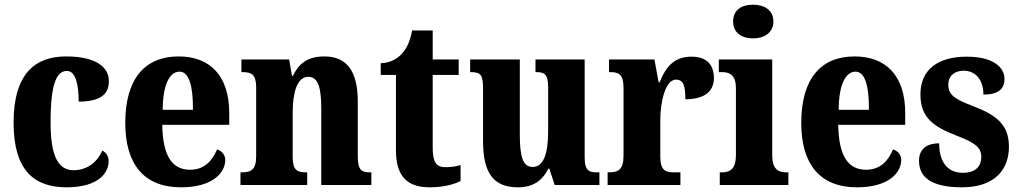

<svg xmlns="http://www.w3.org/2000/svg" viewBox="-20 -790 4353 820"><path d="M264 10C401 10 444 -52 444 -102C444 -122 434 -138 417 -147C397 -100 354 -63 294 -63C224 -63 196 -133 196 -267C196 -437 223 -487 266 -487C304 -487 316 -426 316 -356C426 -356 445 -401 445 -444C445 -500 395 -549 262 -549C136 -549 38 -482 38 -266C38 -60 128 10 264 10Z M753 10C889 10 942 -53 942 -107C942 -130 926 -146 907 -152C887 -103 852 -65 792 -65C715 -65 675 -124 673 -257H959V-308C959 -466 877 -549 743 -549C598 -549 515 -453 515 -265C515 -91 593 10 753 10ZM804 -321H675C675 -427 704 -484 747 -484C787 -484 805 -423 804 -321Z M1007 0H1292V-54H1288C1249 -54 1230 -63 1230 -120V-308C1230 -388 1246 -462 1297 -462C1340 -462 1352 -412 1352 -327V0H1566V-54H1562C1523 -54 1508 -63 1508 -125V-356C1508 -491 1458 -549 1365 -549C1291 -549 1255 -516 1231 -466H1227L1215 -536H1011V-482H1015C1054 -482 1074 -473 1074 -417V-123C1074 -63 1051 -54 1012 -54H1007Z M1815 10C1881 10 1927 -6 1947 -17V-85C1929 -79 1905 -76 1882 -76C1840 -76 1828 -102 1828 -161V-470H1939V-536H1828V-660H1740C1732 -615 1717 -584 1700 -565C1683 -544 1652 -521 1606 -520V-470H1671V-148C1671 -31 1725 10 1815 10Z M2192 10C2254 10 2295 -16 2322 -70H2326L2349 0H2540V-54H2530C2498 -54 2477 -59 2477 -117V-536H2267V-482H2270C2302 -482 2321 -476 2321 -419V-228C2321 -136 2302 -77 2255 -77C2211 -77 2200 -125 2200 -219V-536H1988V-482H1991C2035 -482 2043 -468 2043 -411V-188C2043 -53 2086 10 2192 10Z M2575 0H2886V-54H2856C2823 -54 2800 -62 2800 -121V-276C2800 -359 2823 -450 2867 -450C2900 -450 2907 -421 2907 -366C2981 -366 3029 -394 3029 -457C3029 -510 3001 -548 2934 -548C2865 -548 2826 -512 2797 -438H2793L2775 -536H2581V-482H2585C2623 -482 2643 -473 2643 -414V-126C2643 -63 2619 -54 2579 -54H2575Z M3196 -626C3243 -626 3283 -650 3283 -698C3283 -748 3243 -770 3196 -770C3148 -770 3111 -748 3111 -698C3111 -650 3148 -626 3196 -626ZM3054 0H3347V-54H3337C3303 -54 3278 -69 3278 -126V-536H3050V-482H3065C3098 -482 3123 -467 3123 -414V-127C3123 -70 3099 -54 3064 -54H3054Z M3640 10C3776 10 3829 -53 3829 -107C3829 -130 3813 -146 3794 -152C3774 -103 3739 -65 3679 -65C3602 -65 3562 -124 3560 -257H3846V-308C3846 -466 3764 -549 3630 -549C3485 -549 3402 -453 3402 -265C3402 -91 3480 10 3640 10ZM3691 -321H3562C3562 -427 3591 -484 3634 -484C3674 -484 3692 -423 3691 -321Z M4089 10C4221 10 4289 -59 4289 -164C4289 -262 4229 -301 4135 -337C4054 -368 4030 -386 4030 -429C4030 -466 4057 -488 4096 -488C4144 -488 4180 -452 4180 -386C4242 -386 4270 -409 4270 -453C4270 -501 4224 -548 4109 -548C3990 -548 3911 -496 3911 -387C3911 -291 3962 -250 4067 -210C4140 -182 4171 -162 4171 -120C4171 -82 4149 -52 4092 -52C4031 -52 3991 -93 3991 -178C3944 -178 3905 -158 3905 -104C3905 -37 3951 10 4089 10Z"/></svg>

Font: Noto Serif Sinhala Condensed ExtraBold
Style: Regular
Weight: 800
Width: 3
Designer: Jelle Bosma - Monotype Design Team
Foundry: Monotype Imaging Inc.
Version: Version 2.007